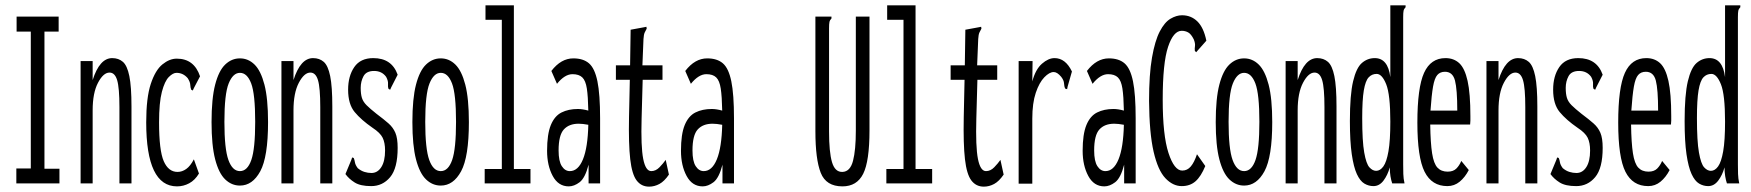

<svg xmlns="http://www.w3.org/2000/svg" viewBox="-20 -685 6540 717"><path d="M41 0V-56H95V-567H42V-623H199V-567H146V-55H202V0Z M281 0V-457H326V-386Q352 -468 399 -468Q423 -468 439 -454Q455 -440 463 -401Q471 -362 471 -287V0H426V-285Q426 -357 417.5 -385.5Q409 -414 389 -414Q366 -414 346 -376Q326 -338 326 -273V0Z M641 11Q526 11 526 -228Q526 -320 543 -371.5Q560 -423 586.5 -444.5Q613 -466 640 -466Q705 -466 727 -400L704 -356L700 -347L694 -350Q691 -358 690.5 -368.5Q690 -379 681 -393Q664 -413 639 -413Q626 -413 610.5 -397.5Q595 -382 584.5 -342Q574 -302 574 -228Q574 -123 591.5 -83Q609 -43 643 -43Q660 -43 675.5 -54Q691 -65 704 -90L723 -37Q708 -12 686.5 -0.5Q665 11 641 11Z M876 8Q845 8 821 -15Q797 -38 783.5 -90Q770 -142 770 -229Q770 -317 783.5 -369Q797 -421 821 -444Q845 -467 876 -467Q907 -467 930.5 -444Q954 -421 967.5 -369Q981 -317 981 -229Q981 -99 952 -45.5Q923 8 876 8ZM876 -46Q904 -46 918.5 -87.5Q933 -129 933 -230Q933 -334 918 -373.5Q903 -413 876 -413Q850 -413 834 -373.5Q818 -334 818 -230Q818 -129 833 -87.5Q848 -46 876 -46Z M1031 0V-457H1076V-386Q1102 -468 1149 -468Q1173 -468 1189 -454Q1205 -440 1213 -401Q1221 -362 1221 -287V0H1176V-285Q1176 -357 1167.5 -385.5Q1159 -414 1139 -414Q1116 -414 1096 -376Q1076 -338 1076 -273V0Z M1366 10Q1326 10 1304.5 -3.5Q1283 -17 1270 -35L1292 -88L1295 -97L1301 -95Q1304 -88 1305.5 -78.5Q1307 -69 1316 -57Q1328 -47 1341 -43Q1354 -39 1367 -39Q1390 -39 1404 -61Q1418 -83 1418 -123Q1418 -152 1409 -170.5Q1400 -189 1371 -208Q1329 -237 1304.5 -266.5Q1280 -296 1280 -350Q1280 -401 1303 -434.5Q1326 -468 1374 -468Q1443 -468 1465 -406L1441 -359L1437 -350L1431 -353Q1428 -361 1429 -372Q1430 -383 1422 -398Q1406 -420 1377 -420Q1348 -420 1337.5 -400.5Q1327 -381 1327 -357Q1327 -334 1331.5 -319.5Q1336 -305 1349 -292Q1362 -279 1386 -260Q1414 -239 1431 -224Q1448 -209 1456.5 -189Q1465 -169 1465 -133Q1465 -57 1437 -23.5Q1409 10 1366 10Z M1626 8Q1595 8 1571 -15Q1547 -38 1533.5 -90Q1520 -142 1520 -229Q1520 -317 1533.5 -369Q1547 -421 1571 -444Q1595 -467 1626 -467Q1657 -467 1680.5 -444Q1704 -421 1717.5 -369Q1731 -317 1731 -229Q1731 -99 1702 -45.5Q1673 8 1626 8ZM1626 -46Q1654 -46 1668.5 -87.5Q1683 -129 1683 -230Q1683 -334 1668 -373.5Q1653 -413 1626 -413Q1600 -413 1584 -373.5Q1568 -334 1568 -230Q1568 -129 1583 -87.5Q1598 -46 1626 -46Z M1790 0V-54H1854V-611H1793V-665H1899V-54H1961V0Z M2104 11Q2065 11 2044 -28Q2023 -67 2023 -122Q2023 -184 2037 -218Q2051 -252 2077 -265Q2103 -278 2138 -278Q2147 -278 2156.5 -276.5Q2166 -275 2177 -272Q2176 -325 2171.5 -354.5Q2167 -384 2154.5 -396Q2142 -408 2118 -408Q2089 -408 2060 -372L2039 -420Q2075 -467 2121 -467Q2158 -467 2179.5 -448.5Q2201 -430 2211 -381.5Q2221 -333 2221 -243V0H2178V-70Q2165 -20 2144.5 -4.5Q2124 11 2104 11ZM2066 -123Q2066 -83 2078 -64.5Q2090 -46 2108 -46Q2139 -46 2157 -90Q2175 -134 2177 -219Q2156 -223 2141 -223Q2105 -223 2085.5 -201.5Q2066 -180 2066 -123Z M2404 12Q2375 12 2357.5 -11Q2340 -34 2333.5 -90.5Q2327 -147 2329 -248L2332 -387H2280V-441H2333L2335 -574L2384 -583L2394 -585L2395 -578Q2391 -571 2387.5 -563.5Q2384 -556 2383 -539L2379 -441H2454V-387H2380L2376 -243Q2373 -137 2382 -91.5Q2391 -46 2412 -46Q2429 -46 2443 -60.5Q2457 -75 2466 -88L2478 -33Q2461 -8 2442.5 2Q2424 12 2404 12Z M2604 11Q2565 11 2544 -28Q2523 -67 2523 -122Q2523 -184 2537 -218Q2551 -252 2577 -265Q2603 -278 2638 -278Q2647 -278 2656.5 -276.5Q2666 -275 2677 -272Q2676 -325 2671.5 -354.5Q2667 -384 2654.5 -396Q2642 -408 2618 -408Q2589 -408 2560 -372L2539 -420Q2575 -467 2621 -467Q2658 -467 2679.5 -448.5Q2701 -430 2711 -381.5Q2721 -333 2721 -243V0H2678V-70Q2665 -20 2644.5 -4.5Q2624 11 2604 11ZM2566 -123Q2566 -83 2578 -64.5Q2590 -46 2608 -46Q2639 -46 2657 -90Q2675 -134 2677 -219Q2656 -223 2641 -223Q2605 -223 2585.5 -201.5Q2566 -180 2566 -123Z M3126 11Q3065 11 3045 -39.5Q3025 -90 3025 -195V-623H3085V-616Q3079 -610 3077.5 -603Q3076 -596 3076 -579V-194Q3076 -117 3087 -79.5Q3098 -42 3126 -43Q3155 -44 3165.5 -84.5Q3176 -125 3176 -197V-623H3227V-198Q3227 -83 3203.5 -36Q3180 11 3126 11Z M3290 0V-54H3354V-611H3293V-665H3399V-54H3461V0Z M3654 12Q3625 12 3607.5 -11Q3590 -34 3583.5 -90.5Q3577 -147 3579 -248L3582 -387H3530V-441H3583L3585 -574L3634 -583L3644 -585L3645 -578Q3641 -571 3637.5 -563.5Q3634 -556 3633 -539L3629 -441H3704V-387H3630L3626 -243Q3623 -137 3632 -91.5Q3641 -46 3662 -46Q3679 -46 3693 -60.5Q3707 -75 3716 -88L3728 -33Q3711 -8 3692.5 2Q3674 12 3654 12Z M3784 -457H3836L3835 -381Q3847 -426 3871 -447Q3895 -468 3918 -468Q3959 -468 3983 -418L3967 -362L3965 -352L3958 -354Q3954 -362 3953.5 -373.5Q3953 -385 3943 -398Q3928 -416 3915 -416Q3899 -416 3880 -396.5Q3861 -377 3848 -338.5Q3835 -300 3835 -242V1H3784Z M4104 11Q4065 11 4044 -28Q4023 -67 4023 -122Q4023 -184 4037 -218Q4051 -252 4077 -265Q4103 -278 4138 -278Q4147 -278 4156.5 -276.5Q4166 -275 4177 -272Q4176 -325 4171.5 -354.5Q4167 -384 4154.5 -396Q4142 -408 4118 -408Q4089 -408 4060 -372L4039 -420Q4075 -467 4121 -467Q4158 -467 4179.5 -448.5Q4201 -430 4211 -381.5Q4221 -333 4221 -243V0H4178V-70Q4165 -20 4144.5 -4.5Q4124 11 4104 11ZM4066 -123Q4066 -83 4078 -64.5Q4090 -46 4108 -46Q4139 -46 4157 -90Q4175 -134 4177 -219Q4156 -223 4141 -223Q4105 -223 4085.5 -201.5Q4066 -180 4066 -123Z M4393 10Q4360 10 4332 -19.5Q4304 -49 4288 -118.5Q4272 -188 4271 -308Q4271 -407 4282 -470Q4293 -533 4311 -567.5Q4329 -602 4351 -615Q4373 -628 4394 -628Q4428 -628 4451.5 -605Q4475 -582 4485 -533L4454 -498L4447 -490L4442 -495Q4441 -503 4442.5 -513Q4444 -523 4438 -538Q4428 -558 4417 -564Q4406 -570 4393 -570Q4362 -570 4342 -510Q4322 -450 4322 -313Q4322 -180 4343.5 -114Q4365 -48 4395 -48Q4414 -48 4427 -63.5Q4440 -79 4450 -109L4481 -65Q4465 -26 4444.5 -8Q4424 10 4393 10Z M4626 8Q4595 8 4571 -15Q4547 -38 4533.5 -90Q4520 -142 4520 -229Q4520 -317 4533.5 -369Q4547 -421 4571 -444Q4595 -467 4626 -467Q4657 -467 4680.5 -444Q4704 -421 4717.5 -369Q4731 -317 4731 -229Q4731 -99 4702 -45.5Q4673 8 4626 8ZM4626 -46Q4654 -46 4668.5 -87.5Q4683 -129 4683 -230Q4683 -334 4668 -373.5Q4653 -413 4626 -413Q4600 -413 4584 -373.5Q4568 -334 4568 -230Q4568 -129 4583 -87.5Q4598 -46 4626 -46Z M4781 0V-457H4826V-386Q4852 -468 4899 -468Q4923 -468 4939 -454Q4955 -440 4963 -401Q4971 -362 4971 -287V0H4926V-285Q4926 -357 4917.5 -385.5Q4909 -414 4889 -414Q4866 -414 4846 -376Q4826 -338 4826 -273V0Z M5109 10Q5091 10 5075 0.5Q5059 -9 5047 -35Q5035 -61 5028 -109Q5021 -157 5021 -233Q5021 -331 5033 -381.5Q5045 -432 5066 -450Q5087 -468 5114 -468Q5163 -468 5172 -397V-665H5229V-658Q5223 -652 5221.5 -645Q5220 -638 5220 -621V-71Q5220 -53 5220.5 -35.5Q5221 -18 5225 0H5179Q5175 -12 5172.5 -27Q5170 -42 5170 -60Q5162 -31 5146.5 -10.5Q5131 10 5109 10ZM5119 -47Q5134 -47 5146 -63.5Q5158 -80 5165 -120Q5172 -160 5172 -231Q5172 -332 5156.5 -370.5Q5141 -409 5121 -409Q5103 -409 5091 -396Q5079 -383 5073 -347.5Q5067 -312 5067 -244Q5067 -158 5074.5 -115.5Q5082 -73 5094 -60Q5106 -47 5119 -47Z M5385 10Q5327 10 5300 -43.5Q5273 -97 5273 -227Q5273 -358 5298 -413Q5323 -468 5378 -468Q5409 -468 5429.5 -449Q5450 -430 5460.5 -383Q5471 -336 5471 -251Q5471 -241 5471 -234.5Q5471 -228 5470 -220H5321Q5322 -151 5328 -112.5Q5334 -74 5348 -59Q5362 -44 5386 -44Q5407 -44 5418.5 -55.5Q5430 -67 5437 -84L5465 -50Q5451 -23 5431 -6.5Q5411 10 5385 10ZM5322 -272H5422Q5422 -351 5413.5 -384Q5405 -417 5376 -417Q5358 -417 5347.5 -405Q5337 -393 5331.5 -361.5Q5326 -330 5322 -272Z M5531 0V-457H5576V-386Q5602 -468 5649 -468Q5673 -468 5689 -454Q5705 -440 5713 -401Q5721 -362 5721 -287V0H5676V-285Q5676 -357 5667.5 -385.5Q5659 -414 5639 -414Q5616 -414 5596 -376Q5576 -338 5576 -273V0Z M5866 10Q5826 10 5804.5 -3.5Q5783 -17 5770 -35L5792 -88L5795 -97L5801 -95Q5804 -88 5805.5 -78.5Q5807 -69 5816 -57Q5828 -47 5841 -43Q5854 -39 5867 -39Q5890 -39 5904 -61Q5918 -83 5918 -123Q5918 -152 5909 -170.5Q5900 -189 5871 -208Q5829 -237 5804.5 -266.5Q5780 -296 5780 -350Q5780 -401 5803 -434.5Q5826 -468 5874 -468Q5943 -468 5965 -406L5941 -359L5937 -350L5931 -353Q5928 -361 5929 -372Q5930 -383 5922 -398Q5906 -420 5877 -420Q5848 -420 5837.5 -400.5Q5827 -381 5827 -357Q5827 -334 5831.5 -319.5Q5836 -305 5849 -292Q5862 -279 5886 -260Q5914 -239 5931 -224Q5948 -209 5956.5 -189Q5965 -169 5965 -133Q5965 -57 5937 -23.5Q5909 10 5866 10Z M6135 10Q6077 10 6050 -43.5Q6023 -97 6023 -227Q6023 -358 6048 -413Q6073 -468 6128 -468Q6159 -468 6179.5 -449Q6200 -430 6210.5 -383Q6221 -336 6221 -251Q6221 -241 6221 -234.5Q6221 -228 6220 -220H6071Q6072 -151 6078 -112.5Q6084 -74 6098 -59Q6112 -44 6136 -44Q6157 -44 6168.5 -55.5Q6180 -67 6187 -84L6215 -50Q6201 -23 6181 -6.5Q6161 10 6135 10ZM6072 -272H6172Q6172 -351 6163.5 -384Q6155 -417 6126 -417Q6108 -417 6097.5 -405Q6087 -393 6081.5 -361.5Q6076 -330 6072 -272Z M6359 10Q6341 10 6325 0.5Q6309 -9 6297 -35Q6285 -61 6278 -109Q6271 -157 6271 -233Q6271 -331 6283 -381.5Q6295 -432 6316 -450Q6337 -468 6364 -468Q6413 -468 6422 -397V-665H6479V-658Q6473 -652 6471.5 -645Q6470 -638 6470 -621V-71Q6470 -53 6470.5 -35.5Q6471 -18 6475 0H6429Q6425 -12 6422.5 -27Q6420 -42 6420 -60Q6412 -31 6396.5 -10.5Q6381 10 6359 10ZM6369 -47Q6384 -47 6396 -63.5Q6408 -80 6415 -120Q6422 -160 6422 -231Q6422 -332 6406.5 -370.5Q6391 -409 6371 -409Q6353 -409 6341 -396Q6329 -383 6323 -347.5Q6317 -312 6317 -244Q6317 -158 6324.5 -115.5Q6332 -73 6344 -60Q6356 -47 6369 -47Z"/></svg>

Font: Inconsolata UltraCondensed
Style: Regular
Weight: 400
Width: 1
Monospace: yes
Designer: Raph Levien, Cyreal, Brenton Simpson
Foundry: Raph Levien, Cyreal, Google
Version: Version 3.001; ttfautohint (v1.8.2.53-6de2)